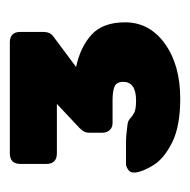

<svg xmlns="http://www.w3.org/2000/svg" viewBox="-18 -722 395 400"><g transform="rotate(-90 180.0 -522.5)"><path d="M174 -345Q117 -345 83.5 -361.5Q50 -378 36 -400Q22 -422 20 -439Q19 -449 26 -453.5Q33 -458 37 -458H82Q92 -458 101 -457Q110 -456 119 -455Q128 -454 132.5 -449.5Q137 -445 144.5 -441Q152 -437 170 -437Q190 -437 199.5 -444Q209 -451 209 -463Q209 -478 199 -482Q189 -486 171 -486H123Q114 -486 108.5 -492Q103 -498 103 -507V-534Q103 -541 105.5 -545.5Q108 -550 113 -555L163 -602H60Q38 -602 38 -624V-678Q38 -700 60 -700H291Q313 -700 313 -678V-631Q313 -623 310.5 -617.5Q308 -612 299 -606L240 -562Q282 -553 307.5 -529.5Q333 -506 333 -460Q333 -409 288.5 -377Q244 -345 174 -345Z"/></g></svg>

Font: Rubik ExtraBold
Style: Regular
Weight: 800
Designer: Hubert and Fischer
Foundry: Hubert and Fischer
Version: Version 2.300;gftools[0.9.30]